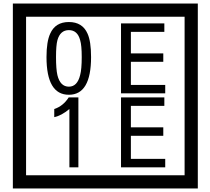

<svg xmlns="http://www.w3.org/2000/svg" viewBox="-20 -980 1195 1090"><path d="M1103 90H53V-960H1103ZM1028 15V-885H128V15ZM497 -656Q497 -442 371 -442Q244 -442 244 -656Q244 -744 265 -789Q294 -855 371 -855Q448 -855 477 -789Q497 -745 497 -656ZM444 -656Q444 -723 435 -752Q420 -809 371 -809Q322 -809 306 -752Q298 -723 298 -656Q298 -587 306 -553Q322 -488 371 -488Q419 -488 435 -554Q444 -587 444 -656ZM918 -450H667V-847H913V-799H723V-677H907V-629H723V-498H918ZM425 -30H374V-361Q328 -323 288 -315V-361Q339 -378 370 -427H425ZM918 -30H667V-427H913V-379H723V-257H907V-209H723V-78H918Z"/></svg>

Font: Unicode BMP Fallback SIL
Style: Regular
Weight: 400
Foundry: NRSI, SIL International
Version: Version 5.1 Based on Unicode 5.1